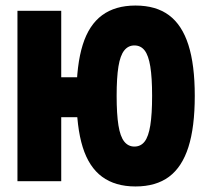

<svg xmlns="http://www.w3.org/2000/svg" viewBox="-20 -654 740 693"><path d="M469 19Q396 19 348.5 -16Q301 -51 278.5 -123Q256 -195 256 -308Q256 -420 278.5 -492Q301 -564 348.5 -599Q396 -634 469 -634Q543 -634 590 -599Q637 -564 660 -492Q683 -420 683 -308Q683 -195 660 -123Q637 -51 590 -16Q543 19 469 19ZM43 0V-615H201V-375H291V-231H201V0ZM465 -125Q488 -125 502 -143Q516 -161 522.5 -201.5Q529 -242 529 -308Q529 -374 522.5 -414Q516 -454 502 -472Q488 -490 465 -490Q443 -490 428.5 -472Q414 -454 407.5 -414Q401 -374 401 -308Q401 -242 407.5 -201.5Q414 -161 428.5 -143Q443 -125 465 -125Z"/></svg>

Font: Martian Mono
Style: Bold
Weight: 700
Designer: Roman Shamin
Foundry: Evil Martians
Version: Version 1.000